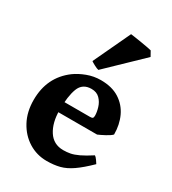

<svg xmlns="http://www.w3.org/2000/svg" viewBox="-183 -841 858 955"><g transform="rotate(30 245.5 -364.0)"><path d="M461.9 -267.1Q453.1 -257.3 428.7 -244.1Q404.3 -231 388.7 -224.6H88.9L89.8 -283.2H314.5Q325.7 -283.2 329.3 -286.9Q333 -290.5 333 -300.8Q333 -320.8 325.4 -345.9Q317.9 -371.1 300 -389.4Q282.2 -407.7 252 -407.7Q200.7 -407.7 183.3 -362.1Q166 -316.4 166 -237.8Q166 -164.6 195.6 -118.9Q225.1 -73.2 281.2 -73.2Q301.8 -73.2 321.3 -76.9Q340.8 -80.6 366.7 -92.8Q392.6 -105 431.2 -129.9Q437.5 -126.5 447.3 -112.8Q457 -99.1 459 -95.2Q413.1 -50.3 378.4 -26.4Q343.8 -2.4 310.8 6.1Q277.8 14.6 236.8 14.6Q179.7 14.6 132.6 -14.6Q85.4 -43.9 57.4 -95.9Q29.3 -147.9 29.3 -216.8Q29.3 -347.2 127.4 -420.4Q154.8 -440.4 192.4 -454.6Q230 -468.8 270.5 -468.8Q334.5 -468.8 377 -441.7Q419.4 -414.6 440.7 -368.9Q461.9 -323.2 461.9 -267.1ZM233.4 -506.3Q224.6 -507.8 208 -516.6Q191.4 -525.4 186 -529.8L285.6 -741.7Q291.5 -741.2 309.1 -738.5Q326.7 -735.8 348.1 -732.4Q369.6 -729 387.2 -725.6Q404.8 -722.2 410.2 -720.7L426.3 -691.9Z"/></g></svg>

Font: Gentium Book Plus
Style: Bold
Weight: 700
Designer: Victor Gaultney, Annie Olsen, Iska Routamaa, Becca Hirsbrunner
Foundry: SIL International
Version: Version 6.101